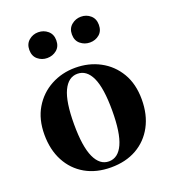

<svg xmlns="http://www.w3.org/2000/svg" viewBox="-149 -924 934 1051"><g transform="rotate(-20 318.5 -399.0)"><path d="M318 17Q232 17 168.5 -19.5Q105 -56 70 -122Q35 -188 35 -276Q35 -365 73 -429Q111 -493 175.5 -528Q240 -563 318 -563Q397 -563 461.5 -528.5Q526 -494 564 -430Q602 -366 602 -276Q602 -187 566.5 -121Q531 -55 467.5 -19Q404 17 318 17ZM318 -18Q372 -18 400.5 -81Q429 -144 429 -274Q429 -405 400.5 -466.5Q372 -528 318 -528Q265 -528 236 -466.5Q207 -405 207 -274Q207 -144 236 -81Q265 -18 318 -18ZM194 -665Q163 -665 139.5 -684.5Q116 -704 116 -740Q116 -775 139.5 -795Q163 -815 194 -815Q226 -815 249.5 -795Q273 -775 273 -740Q273 -704 249.5 -684.5Q226 -665 194 -665ZM443 -665Q412 -665 388 -684.5Q364 -704 364 -740Q364 -775 388 -795Q412 -815 443 -815Q475 -815 498 -795Q521 -775 521 -740Q521 -704 498 -684.5Q475 -665 443 -665Z"/></g></svg>

Font: Noto Serif SC ExtraLight Black
Style: Regular
Weight: 900
Version: Version 2.002-H1;hotconv 1.1.0;makeotfexe 2.6.0